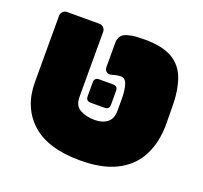

<svg xmlns="http://www.w3.org/2000/svg" viewBox="-106 -695 872 826"><g transform="rotate(20 330.5 -282.0)"><path d="M338 10Q190 10 115.5 -58Q41 -126 41 -241V-544Q41 -555 49 -563Q57 -571 68 -571H216Q227 -571 235 -563Q243 -555 243 -544V-246Q243 -205 271.5 -190Q300 -175 337 -175Q373 -175 395 -192Q417 -209 417 -246Q417 -257 417 -265.5Q417 -274 417 -283Q417 -292 417 -302Q417 -339 409 -364.5Q401 -390 381 -390Q370 -390 358.5 -387.5Q347 -385 341 -383Q328 -379 318 -385.5Q308 -392 308 -407V-520Q308 -531 313.5 -542.5Q319 -554 332 -561Q342 -566 362.5 -570Q383 -574 423 -574Q505 -574 550.5 -547Q596 -520 614.5 -467Q633 -414 633 -337Q633 -327 633 -308Q633 -289 633.5 -270Q634 -251 633 -241Q629 -166 597 -109.5Q565 -53 501 -21.5Q437 10 338 10ZM297 -239Q275 -239 275 -261V-324Q275 -346 297 -346H360Q382 -346 382 -324V-261Q382 -239 360 -239Z"/></g></svg>

Font: Rubik Black
Style: Regular
Weight: 900
Designer: Hubert and Fischer
Foundry: Hubert and Fischer
Version: Version 2.300;gftools[0.9.30]